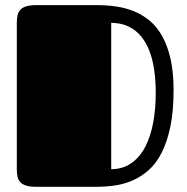

<svg xmlns="http://www.w3.org/2000/svg" viewBox="-20 -721 720 741"><path d="M44.9 -632.8Q44.9 -649.9 47.9 -662.6Q50.8 -675.3 59.1 -683.8Q67.4 -692.4 82 -696.8Q96.7 -701.2 120.1 -701.2H355Q391.6 -701.2 427.7 -696Q463.9 -690.9 496.6 -677.7Q529.3 -664.6 557.4 -641.4Q585.4 -618.2 606 -581.5Q626.5 -544.9 638.2 -493.7Q649.9 -442.4 649.9 -373Q649.9 -291.5 637.5 -232.2Q625 -172.9 603.8 -131.3Q582.5 -89.8 553.5 -64.2Q524.4 -38.6 491 -24.2Q457.5 -9.8 421.6 -4.9Q385.7 0 350.1 0H120.1Q96.7 0 82 -4.4Q67.4 -8.8 59.1 -17.1Q50.8 -25.4 47.9 -38.1Q44.9 -50.8 44.9 -67.9ZM581.1 -362.8Q581.1 -423.3 571.3 -473.1Q561.5 -522.9 540.5 -558.1Q519.5 -593.3 487.1 -612.8Q454.6 -632.3 409.2 -632.8V-67.9Q454.6 -68.4 487.3 -91.6Q520 -114.7 540.8 -154.8Q561.5 -194.8 571.3 -248.3Q581.1 -301.8 581.1 -362.8Z"/></svg>

Font: Fascinate Cyrillic
Style: Regular
Weight: 900
Designer: Denis Ignatov
Foundry: Astigmatic (AOETI)
Version: Version 1.00 November 30, 2018, initial release